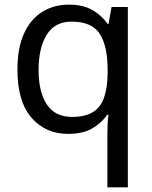

<svg xmlns="http://www.w3.org/2000/svg" viewBox="-20 -566 655 826"><path d="M442 11Q442 -7 443 -31Q444 -55 447 -72H441Q418 -38 377.5 -14Q337 10 273 10Q176 10 115.5 -59.5Q55 -129 55 -267Q55 -359 83 -421Q111 -483 161 -514.5Q211 -546 276 -546Q339 -546 379 -522Q419 -498 443 -463H447L460 -536H530V240H442ZM290 -63Q345 -63 378.5 -83Q412 -103 427 -144.5Q442 -186 443 -248V-266Q443 -368 409 -420.5Q375 -473 288 -473Q216 -473 181 -416.5Q146 -360 146 -265Q146 -170 181.5 -116.5Q217 -63 290 -63Z"/></svg>

Font: Noto Sans Lao Looped
Style: Regular
Weight: 400
Designer: Mark Frömberg, Ben Mitchell
Foundry: The Fontpad Ltd
Version: Version 1.001